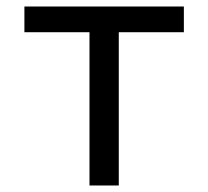

<svg xmlns="http://www.w3.org/2000/svg" viewBox="-20 -570 640 590"><path d="M255 0V-471H55V-550H545V-471H345V0Z"/></svg>

Font: Liga JetBrainsMono Nerd Font
Style: Regular
Weight: 400
Designer: Philipp Nurullin, Konstantin Bulenkov
Foundry: JetBrains
Version: Version 2.225; ttfautohint (v1.8.3)